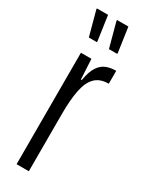

<svg xmlns="http://www.w3.org/2000/svg" viewBox="-187 -728 584 761"><g transform="rotate(30 105.5 -347.0)"><path d="M44 0V-510H92L97 -418H101Q108 -460 122.5 -481.5Q137 -503 157 -510.5Q177 -518 201 -518V-459Q162 -459 140 -437.5Q118 -416 109 -372Q100 -328 100 -262V0ZM171 -578H133L103 -689V-694H155L171 -583ZM78 -578H41L11 -689V-694H62L78 -583Z"/></g></svg>

Font: Saira UltraCondensed
Style: Regular
Weight: 400
Width: 1
Designer: Hector Gatti with collaboration of the Omnibus-Type team
Foundry: Omnibus-Type
Version: Version 1.101